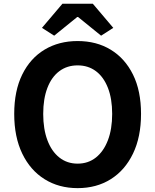

<svg xmlns="http://www.w3.org/2000/svg" viewBox="-20 -968 810 1002"><path d="M385.1 13.8Q287.4 13.8 212.7 -32.8Q138 -79.4 96.1 -166.4Q54.2 -253.3 54.2 -373.6Q54.2 -494 96.1 -579.1Q138 -664.2 212.7 -709Q287.4 -753.8 385.1 -753.8Q483.6 -753.8 557.9 -708.6Q632.2 -663.4 674.1 -578.7Q716 -494 716 -373.6Q716 -253.3 674.1 -166.4Q632.2 -79.4 557.9 -32.8Q483.6 13.8 385.1 13.8ZM385.1 -114Q440.2 -114 480.6 -146Q520.9 -178 543.2 -236.3Q565.4 -294.5 565.4 -373.6Q565.4 -452.6 543.2 -509.5Q520.9 -566.4 480.6 -596.6Q440.2 -626.8 385.1 -626.8Q330.1 -626.8 289.7 -596.6Q249.2 -566.4 227.4 -509.5Q205.5 -452.6 205.5 -373.6Q205.5 -294.5 227.4 -236.3Q249.2 -178 289.7 -146Q330.1 -114 385.1 -114ZM262.8 -781.8 199 -822.6 305.7 -948.4H464.5L571.2 -822.6L507.6 -781.8L387.3 -879.3H383.1Z"/></svg>

Font: Shanggu Sans SC VF
Style: Regular
Weight: 250
Designer: GuiWonder
Version: Version 1.021